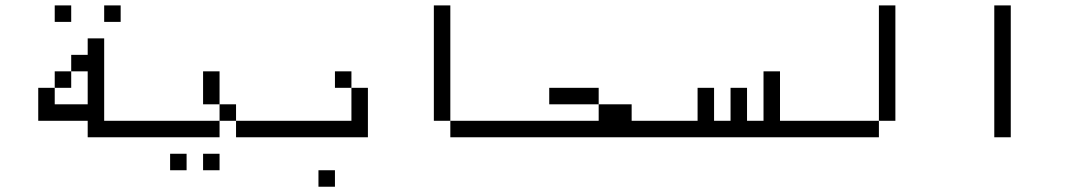

<svg xmlns="http://www.w3.org/2000/svg" viewBox="-20 -708 4040 728"><path d="M250 -625H187.5V-687.5H250ZM125 -375H187.5V-312.5H312.5V-437.5H250V-500H312.5V-562.5H375V-250H500V-187.5H312.5V-250H125ZM187.5 -437.5H250V-375H187.5ZM375 -687.5H437.5V-625H375Z M812.5 -312.5H750V-437.5H812.5ZM500 -250H812.5V-187.5H500ZM625 -125H687.5V-62.5H625ZM750 -125H812.5V-62.5H750ZM812.5 -312.5H875V-250H812.5ZM875 -250H1000V-187.5H875Z M1312.5 -375H1250V-437.5H1312.5ZM1000 -250H1312.5V-375H1375V-187.5H1000ZM1187.5 -62.5H1250V0H1187.5Z M1687.5 -250H1625V-687.5H1687.5ZM1687.5 -250H2000V-187.5H1687.5Z M2250 -312.5H2062.5V-375H2250ZM2000 -250H2250V-312.5H2375V-250H2500V-187.5H2000Z M2937.5 -250H3000V-187.5H2500V-250H2625V-375H2687.5V-250H2750V-375H2812.5V-250H2875V-437.5H2937.5Z M3375 -250H3312.5V-687.5H3375ZM3000 -250H3312.5V-187.5H3000Z M3812.5 -187.5H3750V-687.5H3812.5Z"/></svg>

Font: 寒蝉点阵体 16px
Style: Regular
Weight: 400
Designer: Designed by Warren2060
Foundry: ChillType
Version: Version 1.000